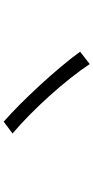

<svg xmlns="http://www.w3.org/2000/svg" viewBox="247 -863 506 1040"><g transform="rotate(-90 500.0 -343.0)"><path d="M361 -576 297 -528C422 -423 587 -241 673 -110L740 -162C650 -287 475 -476 361 -576Z"/></g></svg>

Font: ChiuKong Gothic CL Normal
Style: Regular
Weight: 350
Designer: Ryoko NISHIZUKA 西塚涼子 (kana, bopomofo & ideographs); Paul D. Hunt (Latin, Greek & Cyrillic); Sandoll Communications 산돌커뮤니
Foundry: Adobe
Version: Version 1.300